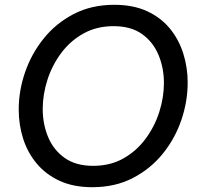

<svg xmlns="http://www.w3.org/2000/svg" viewBox="-20 -770 827 800"><path d="M365 10Q286 10 228.5 -16.5Q171 -43 133 -88.5Q95 -134 76.5 -192Q58 -250 58 -314Q58 -392 84.5 -469Q111 -546 162 -609.5Q213 -673 287 -711.5Q361 -750 456 -750Q535 -750 592.5 -723.5Q650 -697 687.5 -651.5Q725 -606 743.5 -547.5Q762 -489 762 -426Q762 -348 736 -271Q710 -194 659 -130.5Q608 -67 534 -28.5Q460 10 365 10ZM368 -79Q439 -79 493.5 -109.5Q548 -140 586 -191Q624 -242 643.5 -303Q663 -364 663 -424Q663 -487 640.5 -541Q618 -595 572 -628Q526 -661 453 -661Q383 -661 328 -630.5Q273 -600 235 -549Q197 -498 177.5 -437Q158 -376 158 -316Q158 -253 180.5 -199Q203 -145 249.5 -112Q296 -79 368 -79Z"/></svg>

Font: Be Vietnam Pro
Style: Italic
Weight: 400
Italic angle: -12°
Designer: Lam Bao, Tony Le, Vietanh Nguyen
Foundry: Yellow Type Foundry
Version: Version 1.002; ttfautohint (v1.8.3)